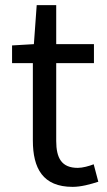

<svg xmlns="http://www.w3.org/2000/svg" viewBox="-20 -715 417 748"><path d="M263 13C296 13 332 3 363 -7L345 -75C327 -68 302 -61 283 -61C220 -61 199 -99 199 -166V-469H346V-543H199V-695H123L112 -543L27 -538V-469H108V-168C108 -59 147 13 263 13Z"/></svg>

Font: Noto Sans CJK TC Regular
Style: Regular
Weight: 400
Designer: Ryoko NISHIZUKA (kana & ideographs); Paul D. Hunt (Latin, Greek & Cyrillic); Wenlong ZHANG (bopomofo); Sandoll Communica
Foundry: Adobe Systems Incorporated
Version: Version 1.001;PS 1.001;hotconv 1.0.78;makeotf.lib2.5.61930